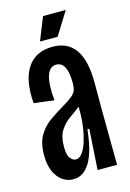

<svg xmlns="http://www.w3.org/2000/svg" viewBox="-107 -724 534 790"><g transform="rotate(-15 160.0 -329.5)"><path d="M107 11Q66 11 40 -23Q14 -57 14 -116Q14 -168 33 -199.5Q52 -231 81 -251.5Q110 -272 139 -289Q168 -306 182 -317.5Q196 -329 200.5 -341Q205 -353 205 -373Q205 -463 158 -463Q130 -463 118.5 -427Q107 -391 114 -323L28 -334Q20 -432 55 -485Q90 -538 163 -538Q292 -538 292 -351V-231Q293 -174 293 -115.5Q293 -57 294 0H211Q214 -43 216.5 -86.5Q219 -130 222 -173H214Q204 -78 176.5 -33.5Q149 11 107 11ZM137 -65Q152 -65 164.5 -82Q177 -99 185.5 -126.5Q194 -154 198.5 -184.5Q203 -215 203 -242V-272Q183 -256 159 -239.5Q135 -223 118.5 -197.5Q102 -172 102 -128Q102 -93 113 -79Q124 -65 137 -65ZM194 -572H119L158 -670H255Z"/></g></svg>

Font: Bricolage Grotesque 96pt Condensed
Style: Regular
Weight: 400
Width: 3
Designer: Mathieu Triay
Foundry: Atelier Triay
Version: Version 1.001; ttfautohint (v1.8.4.7-5d5b);gftools[0.9.33.de